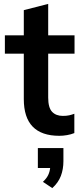

<svg xmlns="http://www.w3.org/2000/svg" viewBox="-20 -686 419 984"><path d="M284 10Q102 10 102 -178V-411H5V-505H102V-634L227 -666V-505H362V-411H227V-186Q227 -134 247 -113Q267 -92 302 -92Q321 -92 334.5 -95Q348 -98 361 -103V-4Q344 3 323.5 6.5Q303 10 284 10ZM248 278 200 246Q219 228 227 211Q235 194 237 175H174V73H305V140Q305 181 292 215.5Q279 250 248 278Z"/></svg>

Font: MulishBold
Style: Bold
Weight: 700
Designer: Vernon Adams
Foundry: Vernon Adams
Version: Version 3.602; ttfautohint (v1.8.3)